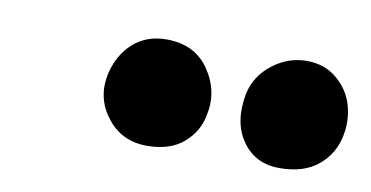

<svg xmlns="http://www.w3.org/2000/svg" viewBox="-36 -843 689 357"><g transform="rotate(10 308.0 -664.5)"><path d="M503.9 -563Q458 -563 433.3 -598.4Q408.7 -633.8 418.9 -688Q426.3 -722.7 455.6 -745.4Q484.9 -768.1 520 -768.1Q554.2 -768.1 577.6 -748Q601.1 -728 608.9 -699.7Q616.7 -671.4 610.8 -643.1Q604.5 -608.9 577.4 -585.9Q550.3 -563 503.9 -563ZM253.9 -561Q207 -561 179 -596.4Q150.9 -631.8 159.2 -676.8Q167.5 -716.3 193.1 -739.3Q218.8 -762.2 255.9 -762.2Q310.5 -762.2 337.4 -721.9Q364.3 -681.6 354 -636.2Q348.1 -604.5 322.8 -582.8Q297.4 -561 253.9 -561Z"/></g></svg>

Font: Shantell Sans Irregular
Style: Italic
Weight: 800
Italic angle: -11.31°
Designer: Stephen Nixon, Anya Danilova, Shantell Martin
Foundry: Arrow Type
Version: Version 1.006;[9816181b4]